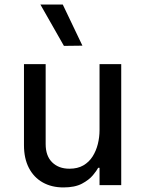

<svg xmlns="http://www.w3.org/2000/svg" viewBox="-20 -811 631 841"><path d="M258 10Q206 10 167 -12Q128 -34 106.5 -75.5Q85 -117 85 -175V-530H180V-180Q180 -128 208.5 -100Q237 -72 284 -72Q320 -72 345 -86.5Q370 -101 385.5 -125.5Q401 -150 408.5 -180Q416 -210 416 -241V-530H511V0H416V-76H410Q404 -64 387 -43.5Q370 -23 339 -6.5Q308 10 258 10ZM341 -611 260 -610 157 -791H255Z"/></svg>

Font: Be Vietnam Pro Variable Thin
Style: Regular
Weight: 100
Designer: Lam Bao, Tony Le, Vietanh Nguyen
Foundry: Yellow Type Foundry
Version: Version 1.002